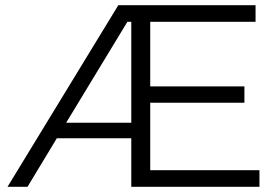

<svg xmlns="http://www.w3.org/2000/svg" viewBox="-20 -720 1066 740"><path d="M9 0H86L199 -187H486V0H980V-64H559V-324H922V-387H559V-636H965V-700H436ZM471 -636H486V-247H235Z"/></svg>

Font: Malon Grotesk
Style: Regular
Weight: 400
Designer: Julieta Ulanovsky
Foundry: Julieta Ulanovsky
Version: Version 7.200